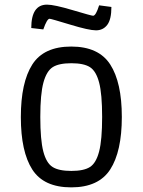

<svg xmlns="http://www.w3.org/2000/svg" viewBox="-20 -796 616 829"><path d="M287.5 -595Q406 -595 456 -517.5Q506 -440 506 -291Q506 -142 456 -64.5Q406 13 287.5 13Q169 13 119.5 -64Q70 -141 70 -290.5Q70 -440 119.5 -517.5Q169 -595 287.5 -595ZM368.5 -506Q342 -523 288 -523Q234 -523 207.5 -506Q181 -489 167.5 -439.5Q154 -390 154 -291Q154 -192 167 -142Q180 -92 207 -75Q234 -58 288 -58Q342 -58 368.5 -75Q395 -92 408 -142Q421 -192 421 -291Q421 -390 408 -439.5Q395 -489 368.5 -506ZM115 -675Q115 -776 183 -776Q214 -776 294.5 -752Q375 -728 382 -728Q394 -728 408 -773L461 -766Q461 -712 443 -688.5Q425 -665 394.5 -665Q364 -665 282 -690Q200 -715 194 -715Q183 -715 167 -669Z"/></svg>

Font: Ruda
Style: Regular
Weight: 400
Designer: Mariela Monsalve, Angelina Sanchez
Foundry: Mariela Monsalve, Angelina Sanchez
Version: Version 1.002